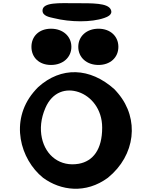

<svg xmlns="http://www.w3.org/2000/svg" viewBox="-20 -1114 941 1197"><path d="M248 -6C358 75 515 96 653 -6C825 -146 850 -372 717 -531C709 -540 701 -550 693 -558C541 -694 361 -700 218 -571C208 -561 198 -550 188 -538C40 -359 106 -121 248 -6ZM470 -540C547 -514 617 -435 617 -318C617 -182 560 -109 471 -93C356 -73 265 -142 241 -254C229 -310 234 -374 263 -441C307 -543 393 -566 470 -540ZM594 -709C668 -709 718 -756 718 -822C718 -888 668 -935 594 -935C520 -935 468 -888 468 -822C468 -756 520 -709 594 -709ZM298 -709C372 -709 425 -756 425 -822C425 -888 372 -935 298 -935C224 -935 176 -888 176 -822C176 -756 224 -709 298 -709ZM630 -1002C643 -1007 686 -1020 671 -1054C652 -1096 557 -1094 446 -1094C355 -1094 245 -1102 245 -1048C245 -1014 289 -1007 315 -1001C419 -975 550 -974 630 -1002Z"/></svg>

Font: Venom Sans
Style: Bd
Weight: 700
Version: Version 1.001